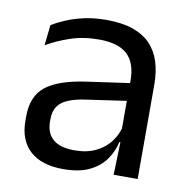

<svg xmlns="http://www.w3.org/2000/svg" viewBox="-64 -562 621 634"><g transform="rotate(10 247.0 -245.0)"><path d="M355.5 0 359 -118.5 356 -131V-286.5L356.5 -315Q356.5 -374.5 326.2 -403Q296 -431.5 230.5 -431.5Q178 -431.5 134.2 -416.5Q90.5 -401.5 56.5 -381.5L64 -450.5Q83 -462 109.2 -473.2Q135.5 -484.5 169.2 -492Q203 -499.5 243.5 -499.5Q296 -499.5 332.8 -486.8Q369.5 -474 392.2 -450Q415 -426 425.5 -392Q436 -358 436 -316V0ZM187.5 10.5Q115 10.5 76.2 -24.8Q37.5 -60 37.5 -125.5V-140Q37.5 -207.5 79.2 -240.8Q121 -274 212 -287L366.5 -309L371 -250L222 -228.5Q166 -220.5 142 -201.2Q118 -182 118 -144.5V-136.5Q118 -98 141.8 -77.5Q165.5 -57 213 -57Q255 -57 285 -71.5Q315 -86 333.5 -110.5Q352 -135 358.5 -165L371 -110H355.5Q348.5 -78 329.2 -50.5Q310 -23 275.5 -6.2Q241 10.5 187.5 10.5Z"/></g></svg>

Font: Anek Latin Medium
Style: Regular
Weight: 400
Version: Version 1.003